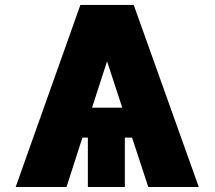

<svg xmlns="http://www.w3.org/2000/svg" viewBox="-20 -747 858 767"><path d="M572.4 0 507.5 -197.4H478.7V0H331V-197.4H309.3L245.7 0H42.6L301.1 -727.3H514.2L774.1 0ZM407.7 -502.1 347.7 -316.8H468.4Z"/></svg>

Font: Karasuma Gothic
Style: Black
Weight: 900
Designer: Rasmus Andersson / Ryoko Nishizuka
Foundry: Genbu
Version: Version 1.00